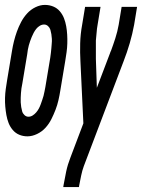

<svg xmlns="http://www.w3.org/2000/svg" viewBox="-42 -548 579 783"><path d="M70 8Q52 8 36.5 1.5Q21 -5 10 -18Q-1 -31 -7 -46.5Q-13 -62 -16 -79Q-19 -96 -20.5 -113.5Q-22 -131 -21.5 -149Q-21 -167 -18.5 -185Q-16 -203 -13 -221L7 -341Q10 -360 15 -380Q20 -400 27 -419.5Q34 -439 44 -458Q54 -477 68.5 -493Q83 -509 102.5 -518.5Q122 -528 141 -528Q159 -528 175 -521.5Q191 -515 202 -502Q213 -489 219 -473.5Q225 -458 228 -441Q231 -424 232 -406.5Q233 -389 232.5 -371Q232 -353 229.5 -335Q227 -317 224 -299L204 -179Q201 -160 196.5 -140Q192 -120 184.5 -100.5Q177 -81 167.5 -62Q158 -43 143.5 -27Q129 -11 109 -1.5Q89 8 70 8ZM74 -72Q83 -72 91 -77Q99 -82 105.5 -89.5Q112 -97 116.5 -105.5Q121 -114 124 -122.5Q127 -131 130 -139.5Q133 -148 135.5 -157Q138 -166 139.5 -175Q141 -184 143 -193L163 -313Q164 -322 165.5 -332Q167 -342 167.5 -351.5Q168 -361 169 -370.5Q170 -380 169.5 -389.5Q169 -399 167.5 -408.5Q166 -418 163.5 -426.5Q161 -435 154 -441.5Q147 -448 138 -448Q129 -448 120.5 -443Q112 -438 106 -430.5Q100 -423 95.5 -414.5Q91 -406 87.5 -397.5Q84 -389 81 -380.5Q78 -372 75.5 -363Q73 -354 71.5 -345Q70 -336 69 -327L49 -207Q47 -198 45.5 -188Q44 -178 43.5 -168.5Q43 -159 42.5 -149.5Q42 -140 42.5 -130.5Q43 -121 44.5 -111.5Q46 -102 48.5 -93.5Q51 -85 58 -78.5Q65 -72 74 -72ZM216 215 217 208Q222 179 228 151Q234 123 245 95L298 -45L286 -298Q284 -334 285 -371.5Q286 -409 293 -447L305 -520H368L356 -447Q353 -431 352 -415Q351 -399 349 -383Q349 -364 349 -345Q349 -326 349 -308L353 -190L407 -332Q407 -333 408 -335Q409 -337 409 -338L410 -339Q420 -366 428.5 -392.5Q437 -419 442 -447L454 -520H517L505 -447Q498 -409 487 -371.5Q476 -334 462 -298L300 129Q293 148 289 168Q285 188 281 208L280 215Z"/></svg>

Font: Iosevka Term Curly Md Obl
Style: Regular
Weight: 500
Italic angle: -9°
Designer: Belleve Invis
Foundry: Belleve Invis
Version: Version 32.3.0